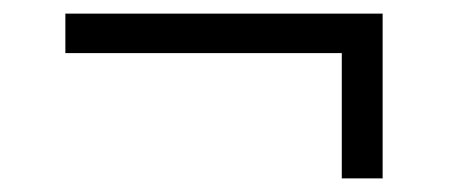

<svg xmlns="http://www.w3.org/2000/svg" viewBox="-20 -420 665 282"><path d="M542 -400V-158H482V-342H76V-400Z"/></svg>

Font: Museo Sans Light
Style: Regular
Weight: 300
Designer: Jos Buivenga
Foundry: Jos Buivenga & Rosetta Type Foundry (extension, remastering)
Version: Version 3.600;PS 1.000;hotconv 1.0.88;makeotf.lib2.5.647800;